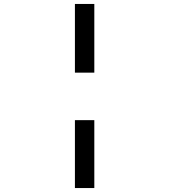

<svg xmlns="http://www.w3.org/2000/svg" viewBox="-20 -820 890 970"><path d="M358.5 -453V-800H456.5V-453ZM456.5 -213V130H358.5V-213Z"/></svg>

Font: League Mono Wide Medium
Style: Regular
Weight: 500
Width: 8
Designer: Tyler Finck
Foundry: The League of Moveable Type / Tyler Finck
Version: Version 2.210